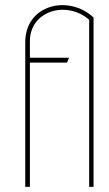

<svg xmlns="http://www.w3.org/2000/svg" viewBox="-20 -725 422 745"><path d="M343 0V-657C247 -747 78 -708 78 -561V0H96V-482H240L248 -501H96V-565C96 -685 241 -724 326 -648V0Z"/></svg>

Font: Advent Pro
Style: Thin
Weight: 100
Designer: Andreas Kalpakidis
Foundry: Andreas Kalpakidis
Version: Version 2.002 2007